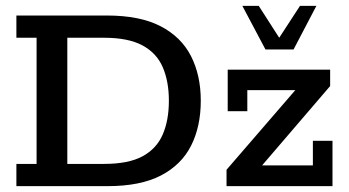

<svg xmlns="http://www.w3.org/2000/svg" viewBox="-20 -636 1192 656"><path d="M36 0V-76H105V-507H36V-583H345Q458 -583 528.5 -546.5Q599 -510 632.5 -444.5Q666 -379 666 -292Q666 -204 633 -138.5Q600 -73 530 -36.5Q460 0 347 0ZM210 -76H336Q419 -76 467 -102Q515 -128 536 -176.5Q557 -225 557 -292Q557 -358 536 -406.5Q515 -455 466.5 -481Q418 -507 336 -507H210ZM754 0V-56L1014 -357L1027 -328H825V-256H758V-398H1108V-342L849 -40L837 -71H1049V-155H1116V0ZM887 -467 808 -616H864L934 -507L1005 -616H1061L983 -467Z"/></svg>

Font: Rokkitt Medium
Style: Regular
Weight: 500
Version: Version 3.103